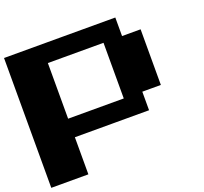

<svg xmlns="http://www.w3.org/2000/svg" viewBox="-145 -1170 1290 1216"><g transform="rotate(-20 500.0 -562.5)"><path d="M0 -562.5V-1000H375H750V-937.5V-875H812.5H875V-687.5V-500H812.5H750V-437.5V-375H500H250V-250V-125H125H0ZM625 -687.5V-875H437.5H250V-687.5V-500H437.5H625Z"/></g></svg>

Font: Press Start 2P
Style: Regular
Weight: 500
Monospace: yes
Version: Version 2.14